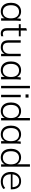

<svg xmlns="http://www.w3.org/2000/svg" viewBox="2038 -2814 784 4900"><g transform="rotate(90 2430.0 -364.0)"><path d="M273 8Q205 8 155 -23Q105 -54 78 -112Q51 -170 51 -251Q51 -332 78.5 -389.5Q106 -447 156 -478.5Q206 -510 273 -510Q342 -510 392.5 -474Q443 -438 459 -376H447L457 -501H516Q513 -472 510.5 -444Q508 -416 508 -389V0H447V-125H458Q442 -63 391.5 -27.5Q341 8 273 8ZM281 -44Q358 -44 403 -97Q448 -150 448 -251Q448 -352 403 -405Q358 -458 281 -458Q204 -458 158.5 -405Q113 -352 113 -251Q113 -150 158.5 -97Q204 -44 281 -44Z M836 8Q769 8 733.5 -32Q698 -72 698 -155V-452H598V-501H698V-641L759 -661V-501H907V-452H759V-164Q759 -101 779 -73Q799 -45 843 -45Q863 -45 878.5 -49Q894 -53 905 -58V-4Q893 1 874 4.5Q855 8 836 8Z M1187 8Q1099 8 1053.5 -39.5Q1008 -87 1008 -186V-501H1069V-190Q1069 -114 1100 -79Q1131 -44 1195 -44Q1266 -44 1309.5 -90.5Q1353 -137 1353 -214V-501H1414V0H1354V-118H1367Q1346 -57 1298.5 -24.5Q1251 8 1187 8Z M1770 8Q1702 8 1652 -23Q1602 -54 1575 -112Q1548 -170 1548 -251Q1548 -332 1575.5 -389.5Q1603 -447 1653 -478.5Q1703 -510 1770 -510Q1839 -510 1889.5 -474Q1940 -438 1956 -376H1944L1954 -501H2013Q2010 -472 2007.5 -444Q2005 -416 2005 -389V0H1944V-125H1955Q1939 -63 1888.5 -27.5Q1838 8 1770 8ZM1778 -44Q1855 -44 1900 -97Q1945 -150 1945 -251Q1945 -352 1900 -405Q1855 -458 1778 -458Q1701 -458 1655.5 -405Q1610 -352 1610 -251Q1610 -150 1655.5 -97Q1701 -44 1778 -44Z M2171 0V-736H2232V0Z M2399 0V-501H2460V0ZM2389 -624V-700H2471V-624Z M2816 8Q2749 8 2699 -23Q2649 -54 2622 -112Q2595 -170 2595 -251Q2595 -332 2622 -389.5Q2649 -447 2699 -478.5Q2749 -510 2816 -510Q2885 -510 2935.5 -474.5Q2986 -439 3003 -377H2991V-736H3052V0H2992V-126H3003Q2986 -63 2935.5 -27.5Q2885 8 2816 8ZM2824 -44Q2900 -44 2946.5 -97Q2993 -150 2993 -251Q2993 -352 2946.5 -405Q2900 -458 2824 -458Q2748 -458 2702.5 -405Q2657 -352 2657 -251Q2657 -150 2702.5 -97Q2748 -44 2824 -44Z M3408 8Q3340 8 3290 -23Q3240 -54 3213 -112Q3186 -170 3186 -251Q3186 -332 3213.5 -389.5Q3241 -447 3291 -478.5Q3341 -510 3408 -510Q3477 -510 3527.5 -474Q3578 -438 3594 -376H3582L3592 -501H3651Q3648 -472 3645.5 -444Q3643 -416 3643 -389V0H3582V-125H3593Q3577 -63 3526.5 -27.5Q3476 8 3408 8ZM3416 -44Q3493 -44 3538 -97Q3583 -150 3583 -251Q3583 -352 3538 -405Q3493 -458 3416 -458Q3339 -458 3293.5 -405Q3248 -352 3248 -251Q3248 -150 3293.5 -97Q3339 -44 3416 -44Z M3998 8Q3931 8 3881 -23Q3831 -54 3804 -112Q3777 -170 3777 -251Q3777 -332 3804 -389.5Q3831 -447 3881 -478.5Q3931 -510 3998 -510Q4067 -510 4117.5 -474.5Q4168 -439 4185 -377H4173V-736H4234V0H4174V-126H4185Q4168 -63 4117.5 -27.5Q4067 8 3998 8ZM4006 -44Q4082 -44 4128.5 -97Q4175 -150 4175 -251Q4175 -352 4128.5 -405Q4082 -458 4006 -458Q3930 -458 3884.5 -405Q3839 -352 3839 -251Q3839 -150 3884.5 -97Q3930 -44 4006 -44Z M4615 8Q4501 8 4434.5 -60Q4368 -128 4368 -249Q4368 -329 4397.5 -387Q4427 -445 4480 -477.5Q4533 -510 4603 -510Q4670 -510 4716 -481.5Q4762 -453 4787 -400.5Q4812 -348 4812 -276V-248H4412V-292H4774L4757 -279Q4757 -364 4718 -412.5Q4679 -461 4602 -461Q4520 -461 4474 -404.5Q4428 -348 4428 -255V-248Q4428 -148 4477.5 -96Q4527 -44 4616 -44Q4662 -44 4702 -58Q4742 -72 4779 -106L4804 -61Q4772 -28 4721 -10Q4670 8 4615 8Z"/></g></svg>

Font: Mulish ExtraLight Light
Style: Regular
Weight: 300
Version: Version 3.603